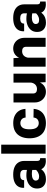

<svg xmlns="http://www.w3.org/2000/svg" viewBox="1190 -1972 787 3207"><g transform="rotate(-90 1583.5 -368.5)"><path d="M270.5 -541.5Q195.3 -541.5 145 -519.3Q94.7 -497.1 70.6 -456.3Q46.4 -415.5 49.8 -358.9H177.7Q177.7 -393.6 199.5 -409.2Q221.2 -424.8 263.7 -424.8Q306.2 -424.8 327.6 -408.7Q349.1 -392.6 349.1 -358.9V-142.1Q349.1 -81.5 375.5 -47.6Q401.9 -13.7 446.5 -2.4Q491.2 8.8 545.9 0.5V-90.8Q519 -90.8 509 -103.5Q499 -116.2 499 -141.1V-358.9Q499 -413.1 473.6 -454.3Q448.2 -495.6 397.5 -518.6Q346.7 -541.5 270.5 -541.5ZM400.4 -154.8 353.5 -164.6Q346.7 -156.7 335.9 -147Q325.2 -137.2 310.8 -128.7Q296.4 -120.1 278.3 -114.5Q260.3 -108.9 238.8 -108.9Q204.1 -108.9 187.3 -123.8Q170.4 -138.7 170.4 -164.1Q170.4 -195.8 200.7 -212.9Q231 -230 279.3 -230Q300.3 -230 320.1 -228Q339.8 -226.1 358.4 -221.2L406.2 -298.3Q372.1 -308.1 335.7 -314.9Q299.3 -321.8 255.9 -321.8Q198.7 -321.8 148.9 -301.5Q99.1 -281.2 68.6 -241.2Q38.1 -201.2 38.1 -141.6Q38.1 -72.3 79.8 -33.4Q121.6 5.4 192.4 5.4Q238.8 5.4 273.2 -7.1Q307.6 -19.5 332.3 -41.7Q356.9 -64 373.5 -93Q390.1 -122.1 400.4 -154.8Z M771 0V-741.7H620.6V0Z M1130.9 -541Q1046.4 -541 990 -507.6Q933.6 -474.1 905.3 -412.8Q877 -351.6 877 -268.6Q877 -185.5 905.3 -124Q933.6 -62.5 990 -28.8Q1046.4 4.9 1130.9 4.9Q1203.1 4.9 1254.9 -20.8Q1306.6 -46.4 1335.7 -92.5Q1364.7 -138.7 1368.7 -200.2L1224.1 -202.6Q1219.2 -156.7 1192.9 -135.7Q1166.5 -114.7 1130.4 -114.7Q1083.5 -114.7 1055.4 -150.9Q1027.3 -187 1027.3 -269.5Q1027.3 -351.1 1055.4 -386.5Q1083.5 -421.9 1130.4 -421.9Q1166.5 -421.9 1192.9 -400.9Q1219.2 -379.9 1224.1 -334L1368.7 -336.9Q1364.7 -398.4 1335.7 -444.3Q1306.6 -490.2 1254.9 -515.6Q1203.1 -541 1130.9 -541Z M1807.1 -536.6V-129.4L1814.5 0H1957V-536.6ZM1475.6 -182.1Q1475.6 -127.9 1499 -85.7Q1522.5 -43.5 1563 -19.3Q1603.5 4.9 1654.3 4.9Q1703.6 4.9 1741.7 -18.1Q1779.8 -41 1802.7 -82.8Q1825.7 -124.5 1828.6 -181.2L1807.1 -240.7Q1797.9 -192.9 1769.5 -168.5Q1741.2 -144 1698.2 -144Q1663.6 -144 1644.5 -160.4Q1625.5 -176.8 1625.5 -210V-536.6H1475.6Z M2224.1 0V-407.2L2216.3 -536.6H2073.7V0ZM2555.2 -354.5Q2555.2 -409.2 2531.7 -451.2Q2508.3 -493.2 2468 -517.3Q2427.7 -541.5 2376.5 -541.5Q2327.6 -541.5 2289.3 -518.6Q2251 -495.6 2228 -453.9Q2205.1 -412.1 2202.1 -355.5L2223.6 -295.9Q2233.4 -343.8 2261.5 -368.2Q2289.6 -392.6 2332.5 -392.6Q2367.2 -392.6 2386.2 -376.2Q2405.3 -359.9 2405.3 -326.7V0H2555.2Z M2885.7 -541.5Q2810.5 -541.5 2760.3 -519.3Q2710 -497.1 2685.8 -456.3Q2661.6 -415.5 2665 -358.9H2793Q2793 -393.6 2814.7 -409.2Q2836.4 -424.8 2878.9 -424.8Q2921.4 -424.8 2942.9 -408.7Q2964.4 -392.6 2964.4 -358.9V-142.1Q2964.4 -81.5 2990.7 -47.6Q3017.1 -13.7 3061.8 -2.4Q3106.4 8.8 3161.1 0.5V-90.8Q3134.3 -90.8 3124.3 -103.5Q3114.3 -116.2 3114.3 -141.1V-358.9Q3114.3 -413.1 3088.9 -454.3Q3063.5 -495.6 3012.7 -518.6Q2961.9 -541.5 2885.7 -541.5ZM3015.6 -154.8 2968.8 -164.6Q2961.9 -156.7 2951.2 -147Q2940.4 -137.2 2926 -128.7Q2911.6 -120.1 2893.6 -114.5Q2875.5 -108.9 2854 -108.9Q2819.3 -108.9 2802.5 -123.8Q2785.6 -138.7 2785.6 -164.1Q2785.6 -195.8 2815.9 -212.9Q2846.2 -230 2894.5 -230Q2915.5 -230 2935.3 -228Q2955.1 -226.1 2973.6 -221.2L3021.5 -298.3Q2987.3 -308.1 2950.9 -314.9Q2914.6 -321.8 2871.1 -321.8Q2814 -321.8 2764.2 -301.5Q2714.4 -281.2 2683.8 -241.2Q2653.3 -201.2 2653.3 -141.6Q2653.3 -72.3 2695.1 -33.4Q2736.8 5.4 2807.6 5.4Q2854 5.4 2888.4 -7.1Q2922.9 -19.5 2947.5 -41.7Q2972.2 -64 2988.8 -93Q3005.4 -122.1 3015.6 -154.8Z"/></g></svg>

Font: Estedad-FD-VF Thin
Style: Regular
Weight: 100
Designer: Amin Abedi
Version: Version 5.0